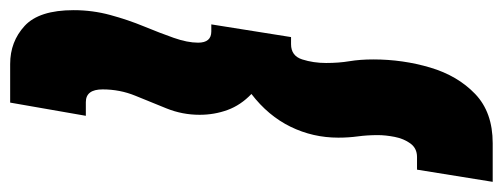

<svg xmlns="http://www.w3.org/2000/svg" viewBox="-336 -454 990 378"><g transform="rotate(90 159.0 -265.0)"><path d="M-10 85Q-10 48 -0.5 13Q9 -22 22 -53.5Q35 -85 44.5 -112Q54 -139 54 -160Q54 -186 32 -186H18L43 -343H57Q80 -343 87 -365Q94 -387 94 -412Q94 -437 90.5 -458Q87 -479 87 -505Q87 -563 103 -617Q119 -671 155 -705.5Q191 -740 252 -740H328L304 -591H279Q262 -591 252.5 -578Q243 -565 239.5 -547Q236 -529 236 -514Q236 -493 238.5 -474.5Q241 -456 241 -436Q241 -386 219.5 -342Q198 -298 155 -265Q177 -244 186.5 -218Q196 -192 196 -163Q196 -129 183.5 -98Q171 -67 158.5 -36.5Q146 -6 146 28Q146 61 171 61H198L172 210H96Q52 210 21 181.5Q-10 153 -10 85Z"/></g></svg>

Font: Georama Condensed Black
Style: Italic
Weight: 900
Width: 3
Italic angle: -9°
Designer: Jean-Baptiste Levee
Foundry: Production Type
Version: Version 1.000